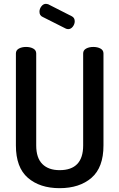

<svg xmlns="http://www.w3.org/2000/svg" viewBox="-20 -976 623 1002"><path d="M63 -217V-697Q63 -714 78.5 -722.5Q94 -731 116 -731Q138 -731 153.5 -722.5Q169 -714 169 -697V-217Q169 -152 201 -120Q233 -88 291 -88Q414 -88 414 -217V-697Q414 -714 429.5 -722.5Q445 -731 467 -731Q489 -731 504.5 -722.5Q520 -714 520 -697V-217Q520 -102 457.5 -48Q395 6 291 6Q188 6 125.5 -48Q63 -102 63 -217ZM186 -915Q186 -930 196 -943Q206 -956 220 -956Q223 -956 231 -954L355 -891Q370 -883 370 -865Q370 -850 360 -837Q350 -824 336 -824Q329 -824 323 -827L202 -888Q186 -895 186 -915Z"/></svg>

Font: TerminalDosisSemiBold
Style: Bold
Weight: 600
Designer: EdgarTolentino, PabloImpallari, IginoMarini
Foundry: EdgarTolentino, PabloImpallari, IginoMarini
Version: Version 1.006